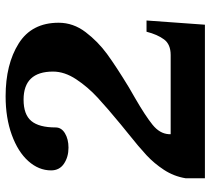

<svg xmlns="http://www.w3.org/2000/svg" viewBox="-53 -697 750 684"><g transform="rotate(-90 322.0 -355.0)"><path d="M29 -69Q36 -111 59 -146Q82 -181 111 -208Q140 -235 189 -274L221 -300Q278 -347 316 -382Q354 -417 381.5 -458.5Q409 -500 409 -541Q409 -646 309 -646Q256 -646 233 -618.5Q210 -591 210 -532Q210 -511 189 -498.5Q168 -486 138 -486Q105 -486 81 -502Q57 -518 57 -548Q57 -592 90 -629Q123 -666 183.5 -688Q244 -710 321 -710Q435 -710 509 -663.5Q583 -617 583 -521Q583 -469 549.5 -425Q516 -381 471.5 -348.5Q427 -316 353 -271L315 -249Q251 -212 219.5 -186.5Q188 -161 186 -129V-122H468Q506 -122 523.5 -145.5Q541 -169 551 -208H591L576 0H29Z"/></g></svg>

Font: Taviraj Bold
Style: Regular
Weight: 700
Designer: Katatrad Team
Foundry: CadsonDemak
Version: Version 1.030